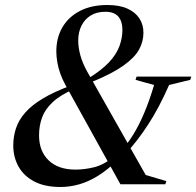

<svg xmlns="http://www.w3.org/2000/svg" viewBox="-20 -736 784 767"><path d="M481.5 -121.5 448.5 -95Q408.5 -56.5 370.8 -33.2Q333 -10 295.8 0.5Q258.5 11 221.5 11Q158.5 11 116.5 -11.2Q74.5 -33.5 53.8 -71Q33 -108.5 33 -154.5Q33 -191 44 -224Q55 -257 81 -286.5Q107 -316 152 -343Q197 -370 265.5 -395L333 -423Q386 -455.5 415.8 -487.5Q445.5 -519.5 457.2 -552Q469 -584.5 469 -616.5Q469 -651 452.5 -670Q436 -689 400.5 -689Q366.5 -689 342.2 -674Q318 -659 305.2 -633Q292.5 -607 292.5 -573.5Q292.5 -546 301 -515Q309.5 -484 327.5 -451.5L562 -37L644.5 -12.5L640.5 0H461L242 -395.5Q229 -419 220.8 -442.2Q212.5 -465.5 208.8 -488Q205 -510.5 205 -531Q205 -585 229.2 -626.8Q253.5 -668.5 299.2 -692.2Q345 -716 408.5 -716Q457.5 -716 489.2 -701.5Q521 -687 537 -662.2Q553 -637.5 553 -605.5Q553 -570 535.5 -538Q518 -506 473.2 -474Q428.5 -442 345.5 -408L276 -380.5Q221 -356.5 190.5 -328Q160 -299.5 148 -266.5Q136 -233.5 136 -195.5Q136 -132 174.5 -95.2Q213 -58.5 281 -58.5Q318.5 -58.5 357.2 -68.2Q396 -78 434.5 -110.5L465.5 -136Q489.5 -161.5 512.2 -198.2Q535 -235 556 -284.5Q577 -334 595.5 -396.5L521.5 -417L525.5 -430H744L740 -417L655.5 -396.5Q615.5 -305.5 572.2 -239Q529 -172.5 481.5 -121.5Z"/></svg>

Font: Newsreader 60pt Medium
Style: Italic
Weight: 500
Italic angle: -17°
Designer: Hugues Gentile
Foundry: Production Type
Version: Version 1.003